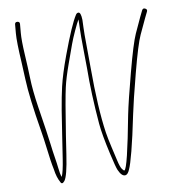

<svg xmlns="http://www.w3.org/2000/svg" viewBox="-50 -753 723 777"><g transform="rotate(-5 311.5 -364.0)"><path d="M37.5 -679V-643C37.5 -620.8 41.8 -580.5 50.5 -522C53.2 -504 56.2 -481.7 59.5 -455C65.8 -404.9 81.1 -332.6 105.5 -238C110.8 -217.3 115.5 -197.3 119.5 -178C128.6 -133.8 136.3 -101.8 142.5 -82C147.7 -58.5 155.4 -40.8 163.5 -29C168.1 -19.7 173.9 -20.2 180.8 -30.5C189.1 -43 194.9 -78.5 198.4 -137C199.6 -158.3 201.2 -183.7 203.2 -213C210 -312.5 215.5 -377.5 219.8 -408C223.2 -433.3 229.9 -464.5 239.6 -501.5C249.4 -538.5 256.2 -564.5 260.2 -579.5C264.2 -594.5 270 -612.5 277.4 -633.4C284.9 -654.3 290.7 -668.8 294.7 -677C294.7 -675.7 295 -672.7 295.5 -668C296 -663.3 296.6 -653.4 297.2 -638.1C297.8 -622.8 300.5 -592.1 305.2 -546C307.2 -526.7 309.5 -504 312 -478C317.2 -408.2 327 -331.9 341.3 -249.1C346.4 -219.9 357.5 -178.3 374.8 -124.4C386.6 -87.4 394.7 -64.9 399 -57C409.4 -37.9 419.8 -29.7 430.1 -32.5C436.4 -34.2 441.5 -41.3 445.5 -54C454.3 -77.6 467.3 -150.9 481.5 -274C485.5 -308.7 494 -364.3 507 -441C520 -517.7 531 -568.5 540 -593.5C549 -618.5 556.8 -640 563.5 -658L573.5 -684C576.1 -690 574.3 -694.3 568 -697C561.6 -699.7 557.1 -697.7 554.5 -691L544.5 -665C537.8 -647 530 -625.2 521 -599.5C512 -573.8 500.8 -522.3 487.5 -445C474.1 -367.7 465.5 -311.3 461.5 -276C446.9 -130.8 435.9 -56.1 426.7 -52C425.2 -51.3 422.1 -53.7 417.2 -59.1C412.4 -64.5 407 -76.3 401.2 -94.5C397.7 -105.5 391.9 -123.7 383.6 -149C375.4 -174.3 369.2 -195.3 365.2 -212C349.2 -279 336.3 -368.4 326.6 -480C324.4 -506 321.5 -535.6 318.2 -568.7C314.8 -601.9 312.7 -627 312 -644C311.5 -656 311 -666 310.5 -674C308.1 -694.9 303.5 -705 296.6 -704.5C292.4 -704.2 289 -701.7 286.5 -697C273 -671.8 255 -618.3 232.6 -536.6C219.2 -487.7 210 -446.1 205.1 -412C201.4 -386 198 -354 195 -316C192.5 -278 190.2 -244.3 188.2 -215C186.2 -185.7 184.2 -153.8 182 -119.5C179.8 -85.2 176.4 -61.4 171.7 -48C167.5 -56.4 163.8 -69.4 160.5 -87C158.5 -97.7 155.3 -111.5 151 -128.5C146.7 -145.5 142.5 -163.7 138.5 -183C134.5 -202.3 130 -222.2 125 -242.5C120 -262.8 112 -295.5 101.1 -340.5C90.2 -385.5 82.8 -424.6 79 -458C76 -484 71.7 -516.3 66 -554.9C60.3 -593.5 57.5 -622.8 57.5 -643V-679C57.5 -685.7 54.2 -689 47.5 -689C40.8 -689 37.5 -685.7 37.5 -679Z"/></g></svg>

Font: Proton
Style: RgCnd
Weight: 500
Version: Version 1.017